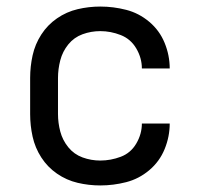

<svg xmlns="http://www.w3.org/2000/svg" viewBox="-20 -558 616 586"><path d="M286 8Q326 8 365 -2Q404 -12 435.5 -38.5Q467 -65 482.5 -103Q498 -141 498 -181H413Q413 -181 413 -181Q413 -181 413 -181Q413 -149 396 -120Q379 -91 348.5 -79.5Q318 -68 286 -68Q258 -68 232 -77.5Q206 -87 188.5 -108.5Q171 -130 164 -156.5Q157 -183 157 -210V-320Q157 -347 164 -374Q171 -401 188.5 -422.5Q206 -444 232 -453.5Q258 -463 286 -463Q318 -463 348.5 -451Q379 -439 396 -410Q413 -381 413 -349Q413 -349 413 -349Q413 -349 413 -349H498Q498 -389 482.5 -427Q467 -465 435.5 -491.5Q404 -518 365 -528Q326 -538 286 -538Q251 -538 217 -530Q183 -522 154 -502Q125 -482 106 -452.5Q87 -423 79.5 -389Q72 -355 72 -320V-210Q72 -175 79.5 -141Q87 -107 106 -77.5Q125 -48 154 -28Q183 -8 217 0Q251 8 286 8Z"/></svg>

Font: Iosevka Sparkle
Style: Regular
Weight: 400
Designer: Belleve Invis
Foundry: Belleve Invis
Version: Version 4.5.0; ttfautohint (v1.8.3)